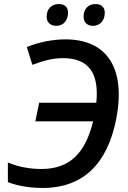

<svg xmlns="http://www.w3.org/2000/svg" viewBox="-20 -921 633 951"><path d="M441 -793C474 -793 499 -818 499 -858C499 -886 481 -901 453 -901C415 -901 394 -874 394 -839C394 -808 414 -793 441 -793ZM260 -793C292 -793 317 -818 317 -858C317 -886 300 -901 271 -901C233 -901 211 -874 211 -839C211 -808 232 -793 260 -793ZM191 10C396 10 513 -114 556 -333C604 -585 509 -726 304 -726C240 -726 171 -712 113 -688L140 -600C202 -623 246 -633 292 -633C419 -633 472 -559 457 -412H174L155 -320H441C403 -163 326 -84 185 -84C132 -84 74 -93 19 -116V-19C78 4 143 10 191 10Z"/></svg>

Font: Noto Sans Medium
Style: Italic
Weight: 500
Italic angle: -12°
Designer: Monotype Design Team
Foundry: Monotype Imaging Inc.
Version: Version 2.013